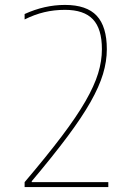

<svg xmlns="http://www.w3.org/2000/svg" viewBox="-20 -760 540 780"><path d="M80 -20Q170 -126 230.5 -206Q291 -286 327 -348.5Q363 -411 378.5 -461.5Q394 -512 394 -560Q394 -643 357.5 -681.5Q321 -720 244 -720Q200 -720 160 -710.5Q120 -701 80 -681V-703Q161 -740 244 -740Q332 -740 373 -696Q414 -652 414 -560Q414 -511 398.5 -459.5Q383 -408 348 -346Q313 -284 254 -205Q195 -126 109 -24V-20H420V0H80Z"/></svg>

Font: M PLUS Code Latin Thin
Style: Regular
Weight: 250
Designer: Coji Morishita
Foundry: UNDERFOREST DESIGN
Version: Version 1.002; ttfautohint (v1.8.3)